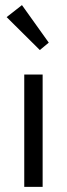

<svg xmlns="http://www.w3.org/2000/svg" viewBox="-20 -732 262 752"><path d="M75 -440H147V0H75ZM171 -565 136 -536 6 -665 66 -712Z"/></svg>

Font: Tilda Sans
Style: Regular
Weight: 400
Designer: ParaType Ltd
Foundry: ParaType Ltd
Version: Version 1.009